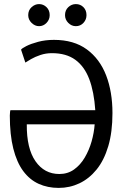

<svg xmlns="http://www.w3.org/2000/svg" viewBox="-20 -904 600 939"><path d="M267 15Q213 15 169 -5Q125 -25 93.5 -67.5Q62 -110 45 -177.5Q28 -245 28 -339Q28 -344 29 -354Q30 -364 31 -365H446Q440 -455 416.5 -517Q393 -579 348.5 -611.5Q304 -644 234 -644Q204 -644 177.5 -635Q151 -626 132 -615Q113 -604 104 -598L83 -661Q86 -667 108.5 -678.5Q131 -690 166.5 -699.5Q202 -709 244 -709Q341 -709 404.5 -662.5Q468 -616 499 -535.5Q530 -455 530 -351Q530 -258 509.5 -189Q489 -120 452.5 -75Q416 -30 368.5 -7.5Q321 15 267 15ZM270 -53Q311 -53 342 -75Q373 -97 394.5 -133.5Q416 -170 428 -212.5Q440 -255 443 -296H111Q110 -178 153.5 -115.5Q197 -53 270 -53ZM351 -776Q330 -776 314 -792Q298 -808 298 -830Q298 -854 314 -869Q330 -884 351 -884Q373 -884 388 -869Q403 -854 403 -830Q403 -808 388 -792Q373 -776 351 -776ZM171 -776Q151 -776 134.5 -792Q118 -808 118 -830Q118 -854 134.5 -869Q151 -884 171 -884Q192 -884 207.5 -869Q223 -854 223 -830Q223 -808 207.5 -792Q192 -776 171 -776Z"/></svg>

Font: Ubuntu Sans Mono
Style: Regular
Weight: 400
Monospace: yes
Designer: Dalton Maag Ltd
Foundry: Dalton Maag Ltd
Version: Version 1.006